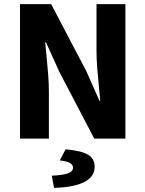

<svg xmlns="http://www.w3.org/2000/svg" viewBox="-20 -672 705 931"><path d="M77 0V-652H228L398 -328L462 -184H466Q465 -198 459.5 -253Q454 -308 451 -347.5Q448 -387 448 -422V-652H588V0H437L267 -325L203 -467H199Q201 -447 206 -396Q211 -345 214 -305Q217 -265 217 -231V0ZM242 239 231 180Q288 177 311 168Q334 159 334 141Q334 112 270 106L298 52Q376 59 407.5 78.5Q439 98 439 136Q439 233 242 239Z"/></svg>

Font: Toshiba Sans
Style: Bold
Weight: 700
Designer: Paul D. Hunt
Foundry: Toshiba Corporation
Version: Version 2.020;PS 2.0;hotconv 1.0.86;makeotf.lib2.5.63406